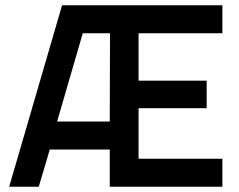

<svg xmlns="http://www.w3.org/2000/svg" viewBox="-20 -713 913 733"><path d="M399 0V-142H170L128 0H15L217 -693H829V-586H509V-405H769V-300H509V-107H829V0ZM296 -586 198 -249H399L400 -586Z"/></svg>

Font: Titillium Web[RUS by Daymarius]
Style: Regular
Weight: 600
Designer: Cyrillization by Daymarius
Foundry: Cyrillization by Daymarius
Version: Version 1.002 September 11, 2018